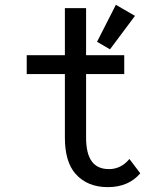

<svg xmlns="http://www.w3.org/2000/svg" viewBox="-20 -766 626 796"><path d="M426.8 9.8Q342.3 9.8 293.5 -44.9Q249 -94.7 249 -195.8V-459H90.8V-537.1H249V-732.4H336.9V-537.1H495.1V-459H336.9V-195.8Q336.9 -127.4 361.8 -95.2Q385.3 -64.9 432.1 -64.9Q481.4 -64.9 516.6 -106.9L561.5 -47.4Q512.7 9.8 426.8 9.8ZM460.4 -746.1 539.6 -700.2 436 -561.5 382.3 -592.8Z"/></svg>

Font: Consola Mono
Style: Book
Weight: 400
Monospace: yes
Version: Version 2.001